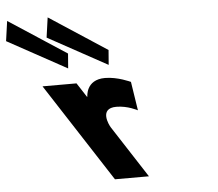

<svg xmlns="http://www.w3.org/2000/svg" viewBox="-497 -931 1131 996"><g transform="rotate(-5 69.0 -433.5)"><path d="M61.5 0H238.5L63.6 -270C55.2 -283 9.3 -374 101.3 -374C160.3 -374 211.4 -346 211.4 -346L188.2 -496C188.2 -496 121.5 -528 55.5 -528C-45.5 -528 -43.8 -439 -43.8 -439H-45.8L-93.8 -513H-270.8ZM-124.1 -671 -130.2 -594 -438.7 -763 -424.1 -867ZM86.9 -671 80.8 -594 -227.7 -763 -213.1 -867Z"/></g></svg>

Font: Hussar
Style: BdOpOblSeven
Weight: 700
Foundry: Cannot Into Space Fonts
Version: Version 2.00